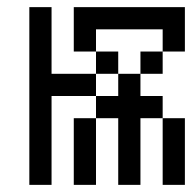

<svg xmlns="http://www.w3.org/2000/svg" viewBox="-20 -520 540 540"><path d="M62.5 -500Q62.5 -500 62.5 0H125Q125 0 125 -250H250V-187.5H187.5V0H250V-187.5H312.5V0H375V-187.5H437.5V0H500V-187.5H437.5V-250H375V-312.5H312.5V-250H250V-312.5H125V-500ZM250 -312.5H312.5V-375H250ZM375 -312.5H437.5V-375H375ZM250 -375V-437.5H437.5V-375H500Q500 -375 500 -500H187.5Q187.5 -500 187.5 -375Z"/></svg>

Font: CalcUnifontExMono
Style: Regular
Weight: 500
Version: Version 15.0.06